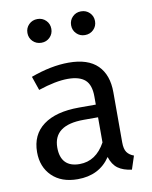

<svg xmlns="http://www.w3.org/2000/svg" viewBox="-87 -832 718 909"><g transform="rotate(-10 272.0 -378.0)"><path d="M494 -52 473 12Q432 7 407 -11Q382 -29 370 -67Q317 12 213 12Q135 12 90 -32Q45 -76 45 -147Q45 -231 105.5 -276Q166 -321 277 -321H358V-360Q358 -416 331 -440Q304 -464 248 -464Q190 -464 106 -436L83 -503Q181 -539 265 -539Q358 -539 404 -493.5Q450 -448 450 -364V-123Q450 -91 461 -75.5Q472 -60 494 -52ZM358 -139V-260H289Q143 -260 143 -152Q143 -105 166 -81Q189 -57 234 -57Q313 -57 358 -139ZM213 -711Q213 -687 196.5 -670.5Q180 -654 156 -654Q131 -654 114.5 -670.5Q98 -687 98 -711Q98 -735 114.5 -751.5Q131 -768 156 -768Q180 -768 196.5 -751.5Q213 -735 213 -711ZM423 -711Q423 -687 406.5 -670.5Q390 -654 365 -654Q341 -654 324.5 -670.5Q308 -687 308 -711Q308 -735 324.5 -751.5Q341 -768 365 -768Q390 -768 406.5 -751.5Q423 -735 423 -711Z"/></g></svg>

Font: FiraGO
Style: Regular
Weight: 400
Designer: bBox Type
Foundry: bBox Type GmbH
Version: Version 1.001;April 20, 2020;FontCreator 12.0.0.2555 64-bit